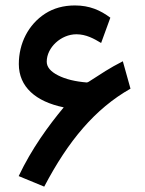

<svg xmlns="http://www.w3.org/2000/svg" viewBox="-20 -675 538 712"><path d="M216.3 -276.9C159.2 -208 97.7 -124 49.3 -22L144 17.1C233.4 -153.3 332.5 -271.5 463.9 -346.2L435.5 -447.8C410.6 -435.1 389.2 -422.9 371.1 -411.6C353 -399.9 332 -386.7 308.6 -371.6C307.1 -371.1 303.7 -369.1 302.2 -369.1C258.8 -372.6 223.1 -381.3 195.3 -395.5C167.5 -409.7 153.3 -426.3 153.3 -446.3C153.3 -499 206.5 -547.9 263.2 -547.9C299.8 -547.9 329.1 -531.2 355 -515.6L389.2 -609.4C352.1 -637.2 312 -654.8 257.8 -654.8C215.3 -654.8 178.7 -644.5 147.5 -624.5C85 -584 49.8 -514.2 49.8 -437.5C49.8 -353 112.3 -298.3 216.3 -276.9Z"/></svg>

Font: Vazirmatn Medium
Style: Regular
Weight: 500
Designer: Saber Rastikerdar
Foundry: Saber Rastikerdar
Version: Version 33.003